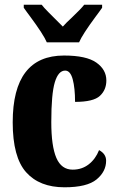

<svg xmlns="http://www.w3.org/2000/svg" viewBox="-20 -786 501 816"><path d="M34 -266Q34 -550 252 -550Q347 -550 389.5 -520Q432 -490 432 -444Q432 -404 404.5 -378.5Q377 -353 299 -353Q299 -412 289 -449Q279 -486 257 -486Q228 -486 213 -436.5Q198 -387 198 -267Q198 -165 219.5 -115Q241 -65 289 -65Q328 -65 357 -87.5Q386 -110 401 -148Q431 -132 431 -103Q431 -57 390.5 -23.5Q350 10 254 10Q148 10 91 -54Q34 -118 34 -266ZM108 -716Q102 -724 95 -733.5Q88 -743 81 -753V-766H157Q166 -754 186 -734Q206 -714 211 -709L247 -673Q262 -690 284 -710Q324 -748 338 -766H414V-753Q407 -743 400 -733.5Q393 -724 387 -716Q330 -639 316 -606H179Q165 -639 108 -716Z"/></svg>

Font: Noto Serif CondBlack
Style: Regular
Weight: 900
Width: 3
Designer: Monotype Design Team
Foundry: Monotype Imaging Inc.
Version: Version 1.001